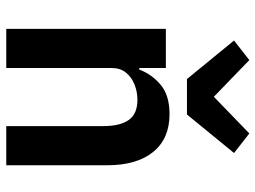

<svg xmlns="http://www.w3.org/2000/svg" viewBox="-124 -712 835 628"><g transform="rotate(90 294.0 -397.5)"><path d="M202 0H74V-522H202V-435H207Q223 -477 257.5 -505.5Q292 -534 353 -534Q433 -534 476.5 -480.5Q520 -427 520 -330V0H392V-317Q392 -372 372 -400.5Q352 -429 306 -429Q280 -429 256 -419.5Q232 -410 217 -391.5Q202 -373 202 -345ZM354 -591H238L112 -745L176 -795L296 -679L416 -795L480 -745Z"/></g></svg>

Font: IBM Plex Sans SemiBold
Style: Regular
Weight: 600
Designer: Mike Abbink, Paul van der Laan, Pieter van Rosmalen
Foundry: Bold Monday
Version: Version 3.201